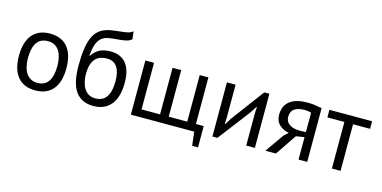

<svg xmlns="http://www.w3.org/2000/svg" viewBox="-79 -1155 3403 1712"><g transform="rotate(15 1622.0 -299.0)"><path d="M49 -250Q49 -377 105.5 -444.5Q162 -512 268 -512Q324 -512 365.5 -493.5Q407 -475 434 -440.5Q461 -406 474 -357.5Q487 -309 487 -250Q487 -123 430.5 -55.5Q374 12 268 12Q212 12 170.5 -6.5Q129 -25 102 -59.5Q75 -94 62 -142.5Q49 -191 49 -250ZM132 -250Q132 -212 139.5 -177Q147 -142 163 -116Q179 -90 205 -74Q231 -58 268 -58Q404 -57 404 -250Q404 -289 396.5 -324Q389 -359 373 -385Q357 -411 331 -426.5Q305 -442 268 -442Q132 -443 132 -250Z M659 -411Q692 -459 732 -478.5Q772 -498 832 -498Q924 -498 973.5 -438Q1023 -378 1023 -261Q1023 -126 965.5 -57Q908 12 805 12Q695 12 640 -64Q585 -140 585 -303Q585 -389 593.5 -450Q602 -511 618.5 -553Q635 -595 658.5 -620Q682 -645 711.5 -659.5Q741 -674 776 -680Q811 -686 851 -690Q903 -695 932.5 -701.5Q962 -708 980 -725L989 -653Q979 -644 967 -638Q955 -632 938 -628Q921 -624 897.5 -621Q874 -618 843 -616Q800 -613 767.5 -605.5Q735 -598 711.5 -576.5Q688 -555 674.5 -515.5Q661 -476 656 -411ZM668 -249Q668 -211 676 -176Q684 -141 700.5 -114.5Q717 -88 743 -73Q769 -58 804 -58Q873 -58 906.5 -107.5Q940 -157 940 -254Q940 -292 933 -324Q926 -356 911 -379.5Q896 -403 873 -415.5Q850 -428 818 -428Q740 -429 704 -382.5Q668 -336 668 -249Z M1803 127H1749L1734 0H1149V-500H1229V-70H1400V-500H1480V-70H1651V-500H1731V-70H1803Z M2214 -296 2217 -358H2214L2173 -294L1948 0H1902V-500H1982V-195L1979 -136H1983L2022 -198L2247 -500H2294V0H2214Z M2697 -207 2620 -195 2488 0H2391L2511 -171L2551 -208Q2499 -216 2462.5 -250Q2426 -284 2426 -342Q2426 -387 2441.5 -419Q2457 -451 2486 -472Q2515 -493 2555 -502.5Q2595 -512 2645 -512Q2682 -512 2714 -507Q2746 -502 2777 -496V0H2697ZM2697 -432Q2684 -437 2668 -439.5Q2652 -442 2640 -442Q2576 -442 2542.5 -419Q2509 -396 2509 -346Q2509 -301 2544.5 -276.5Q2580 -252 2638 -252Q2639 -252 2641 -252Q2643 -252 2649 -252Q2655 -252 2666 -252.5Q2677 -253 2697 -254Z M3242 -430H3085V0H3005V-430H2848V-500H3242Z"/></g></svg>

Font: PTSans
Style: Regular
Weight: 400
Designer: A.Korolkova, O.Umpeleva, V.Yefimov
Foundry: ParaType Ltd
Version: Version 2.003W OFL